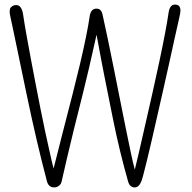

<svg xmlns="http://www.w3.org/2000/svg" viewBox="-20 -817 836 838"><path d="M50.3 -794.9Q74.7 -794.9 80.8 -753.9Q86.9 -712.9 95.7 -663.8Q104.5 -614.7 114.5 -561Q124.5 -507.3 135.3 -451.9Q146 -396.5 156.5 -343.5Q167 -290.5 177.2 -242.7Q187.5 -194.8 196.3 -156.2Q207 -107.4 213.9 -81.5Q227.5 -137.2 251 -228Q280.8 -342.8 297.6 -409.2Q314.5 -475.6 329.1 -537.1Q360.4 -669.9 371.1 -743.7Q375.5 -780.3 402.8 -779.3Q422.4 -778.3 427.7 -752.9Q452.1 -642.6 477.5 -514.6Q502.9 -386.7 513.4 -334.5Q523.9 -282.2 533.4 -235.6Q543 -189 550.8 -151.4Q561 -103 568.4 -76.7Q576.7 -111.3 586.9 -154.3Q600.6 -213.9 615.7 -280.3Q630.9 -346.7 646.5 -416Q662.1 -485.4 675.8 -549.8Q705.6 -690.4 715.8 -761.7Q721.2 -798.8 746.1 -796.9Q767.6 -795.9 767.6 -770.5Q767.6 -760.7 761.2 -733.9Q754.9 -707 742.9 -652.6Q731 -598.1 718.3 -540.8Q705.6 -483.4 692.4 -425Q679.2 -366.7 666.7 -312Q654.3 -257.3 643.1 -208.5Q631.8 -159.7 622.6 -121.6Q602.1 -37.1 596.7 -24.9Q585.9 1 567.9 1Q546.4 1 539.1 -24.9Q501 -159.2 473.9 -293.7Q446.8 -428.2 435.5 -485.4Q424.3 -541 401.4 -665.5Q366.7 -507.8 341.8 -409.2Q314.9 -303.2 302.2 -251Q270.5 -121.1 249 -24.9Q246.6 -12.7 236.8 -5.9Q227.1 1 216.8 1Q192.4 1 185.1 -24.9Q139.6 -196.8 95.9 -406.7Q52.2 -616.7 41.3 -668.9Q30.3 -721.2 24.4 -748.5Q18.6 -775.9 28.1 -785.4Q37.6 -794.9 50.3 -794.9Z"/></svg>

Font: Pompiere 
Style: Regular
Weight: 400
Designer: Karolina Lach
Foundry: Sorkin Type Co.
Version: Version 1.002